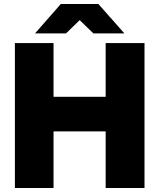

<svg xmlns="http://www.w3.org/2000/svg" viewBox="-20 -934 791 954"><path d="M505 0H698V-720H505V-453H246V-720H54V0H246V-281H505ZM154 -768H308L376 -834L444 -768H598L469 -914H282Z"/></svg>

Font: Aspekta 850
Style: Regular
Weight: 850
Designer: Ivo Dolenc
Version: Version 2.000